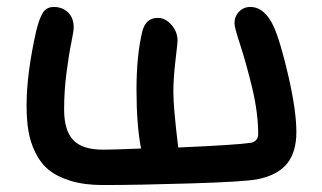

<svg xmlns="http://www.w3.org/2000/svg" viewBox="-20 -485 934 557"><path d="M277.8 51.8Q224.6 51.8 184.8 39.6Q145 27.3 120.8 7.3Q96.7 -12.7 82 -43.5Q67.4 -74.2 62.3 -106.2Q57.1 -138.2 57.1 -179.2Q57.1 -271 85 -395Q94.2 -432.6 104.7 -448.7Q115.2 -464.8 136.2 -464.8Q161.1 -464.8 177.5 -449Q193.8 -433.1 193.8 -404.8Q193.8 -395 186.8 -360.8Q179.7 -326.7 172.9 -273.9Q166 -221.2 166 -167Q166 -107.4 192.1 -79.1Q218.3 -50.8 278.8 -50.8Q310.5 -50.8 389.2 -54.2Q376 -121.6 376 -225.1Q376 -325.2 393.1 -395Q403.3 -433.1 438 -433.1Q459.5 -433.1 477.3 -413.1Q495.1 -393.1 495.1 -366.2Q495.1 -361.3 489 -309.3Q482.9 -257.3 482.9 -217.8Q482.9 -172.9 497.1 -57.1Q667.5 -64.5 708 -70.8Q729 -75.7 729 -96.2Q729 -157.2 711.7 -229.5Q694.3 -301.8 677.2 -353.8Q660.2 -405.8 660.2 -417Q660.2 -437 673.3 -450.9Q686.5 -464.8 706.1 -464.8Q747.6 -464.8 773.9 -408.2Q793.5 -364.7 816.7 -264.2Q839.8 -163.6 839.8 -102.1Q839.8 -43.9 812.7 -10.3Q785.6 23.4 726.1 35.2Q685.5 42.5 533.2 47.1Q380.9 51.8 277.8 51.8Z"/></svg>

Font: Shantell Sans Bouncy
Style: Regular
Weight: 500
Designer: Stephen Nixon, Anya Danilova, Shantell Martin
Foundry: Arrow Type
Version: Version 1.006;[9816181b4]